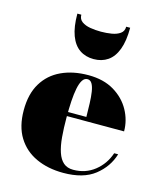

<svg xmlns="http://www.w3.org/2000/svg" viewBox="-112 -821 766 913"><g transform="rotate(15 271.0 -364.5)"><path d="M285.5 10Q210 10 151.8 -16.8Q93.5 -43.5 60.5 -96.8Q27.5 -150 27.5 -230Q27.5 -310 59.8 -363.2Q92 -416.5 149.5 -443.2Q207 -470 282.5 -470Q357 -470 408.8 -439Q460.5 -408 487.5 -359Q514.5 -310 514.5 -255.5H94V-275.5H323.5Q323 -310 322 -341.5Q321 -373 317.2 -397.8Q313.5 -422.5 305.2 -436.5Q297 -450.5 282.5 -450.5Q268 -450.5 258.2 -435.5Q248.5 -420.5 243 -393.2Q237.5 -366 235.2 -329.5Q233 -293 233 -250Q233 -196 236.8 -152.8Q240.5 -109.5 250.8 -79Q261 -48.5 279.5 -32.5Q298 -16.5 327.5 -16.5Q388 -16.5 432.8 -52Q477.5 -87.5 496 -143H515.5Q496 -78 440 -34Q384 10 285.5 10ZM285 -550Q245 -550 215.8 -570Q186.5 -590 170.8 -631.8Q155 -673.5 155 -739H174.5Q174.5 -717 190.8 -705.2Q207 -693.5 232.5 -689.2Q258 -685 285 -685Q312 -685 337.5 -689.2Q363 -693.5 379.2 -705.2Q395.5 -717 395.5 -739H415Q415 -673.5 399.2 -631.8Q383.5 -590 354.2 -570Q325 -550 285 -550Z"/></g></svg>

Font: Bodoni Moda 11pt Black
Style: Regular
Weight: 900
Designer: Owen Earl
Foundry: indestructible type
Version: Version 2.004